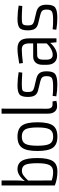

<svg xmlns="http://www.w3.org/2000/svg" viewBox="828 -1568 752 2448"><g transform="rotate(-90 1204.0 -344.0)"><path d="M271 -497Q345 -497 379 -438Q413 -379 413 -243Q413 -109 375.5 -48.5Q338 12 241 12Q145 12 63 -21V-700H127V-506Q127 -448 119 -403Q194 -497 271 -497ZM240 -43Q298 -43 322.5 -88Q347 -133 347 -243Q347 -355 327 -398Q307 -441 250 -441Q221 -441 193 -422Q165 -403 126 -361L127 -61Q182 -41 240 -43Z M869 -242Q869 -103 828 -45.5Q787 12 686 12Q586 12 544.5 -45.5Q503 -103 503 -242Q503 -381 544.5 -439Q586 -497 686 -497Q786 -497 827.5 -439.5Q869 -382 869 -242ZM777.5 -399Q752 -442 686 -442Q620 -442 595 -399Q570 -356 570 -242Q570 -128 595 -85Q620 -42 686 -42Q752 -42 777.5 -85Q803 -128 803 -242Q803 -356 777.5 -399Z M1043 -700 1042 -120Q1042 -50 1096 -50H1135L1143 -2Q1118 8 1073 8Q1030 8 1004.5 -22.5Q979 -53 979 -108V-700Z M1344 -497Q1438 -495 1508 -482L1502 -436Q1404 -442 1353 -442Q1292 -443 1273.5 -431Q1255 -419 1255 -365Q1255 -324 1268 -308Q1281 -292 1312 -284L1428 -256Q1475 -244 1497 -214.5Q1519 -185 1519 -126Q1519 -41 1481.5 -15Q1444 11 1352 11Q1271 11 1200 -2L1205 -49Q1264 -41 1340 -43Q1410 -44 1433.5 -59.5Q1457 -75 1457 -126Q1457 -165 1442 -181Q1427 -197 1395 -205L1281 -233Q1233 -244 1212.5 -274.5Q1192 -305 1192 -365Q1192 -447 1225.5 -472.5Q1259 -498 1344 -497Z M1807 -497Q1874 -497 1906.5 -463Q1939 -429 1939 -348V0H1889L1881 -80Q1853 -45 1809.5 -18.5Q1766 8 1717 8Q1664 8 1633 -26Q1602 -60 1602 -123V-179Q1602 -235 1630 -266Q1658 -297 1708 -297H1875V-348Q1874 -396 1856.5 -419Q1839 -442 1795 -442Q1731 -442 1624 -428L1618 -475Q1739 -497 1807 -497ZM1729 -48Q1761 -47 1801 -68Q1841 -89 1875 -126V-248L1720 -246Q1667 -243 1667 -171V-129Q1667 -48 1729 -48Z M2193 -497Q2287 -495 2357 -482L2351 -436Q2253 -442 2202 -442Q2141 -443 2122.5 -431Q2104 -419 2104 -365Q2104 -324 2117 -308Q2130 -292 2161 -284L2277 -256Q2324 -244 2346 -214.5Q2368 -185 2368 -126Q2368 -41 2330.5 -15Q2293 11 2201 11Q2120 11 2049 -2L2054 -49Q2113 -41 2189 -43Q2259 -44 2282.5 -59.5Q2306 -75 2306 -126Q2306 -165 2291 -181Q2276 -197 2244 -205L2130 -233Q2082 -244 2061.5 -274.5Q2041 -305 2041 -365Q2041 -447 2074.5 -472.5Q2108 -498 2193 -497Z"/></g></svg>

Font: exo2condensed_l
Style: Regular
Weight: 300
Width: 3
Designer: Natanael Gama
Version: Version 1.001;PS 001.001;hotconv 1.0.70;makeotf.lib2.5.58329